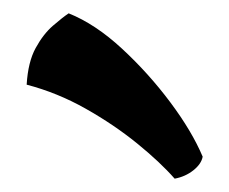

<svg xmlns="http://www.w3.org/2000/svg" viewBox="-20 -887 344 288"><path d="M284 -652Q282 -641 270 -631.5Q258 -622 242 -619Q220 -644 185.5 -672Q151 -700 108.5 -724Q66 -748 20 -760Q22 -794 33.5 -815Q45 -836 59.5 -848.5Q74 -861 83 -867Q123 -851 163 -814Q203 -777 235.5 -733.5Q268 -690 284 -652Z"/></svg>

Font: Merienda
Style: Bold
Weight: 700
Designer: Eduardo Rodriguez Tunni
Foundry: Eduardo Rodriguez Tunni
Version: Version 2.001